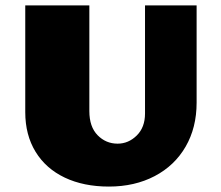

<svg xmlns="http://www.w3.org/2000/svg" viewBox="-20 -678 812 707"><path d="M73 -265V-658H309V-269Q309 -211 339.5 -180Q370 -149 413 -149Q453 -149 483.5 -179Q514 -209 514 -260V-658H704V-300Q704 -208 663.5 -138Q623 -68 549.5 -29.5Q476 9 381 9Q288 9 218.5 -24Q149 -57 111 -119Q73 -181 73 -265Z"/></svg>

Font: Ysabeau Black
Style: Regular
Weight: 900
Designer: Christian Thalmann (Catharsis Fonts)
Version: Version 0.003